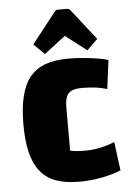

<svg xmlns="http://www.w3.org/2000/svg" viewBox="-53 -766 556 820"><g transform="rotate(-5 225.0 -356.0)"><path d="M254 14Q196 14 155 -0.5Q114 -15 88 -47Q62 -79 49.5 -129Q37 -179 37 -250Q37 -321 49.5 -371.5Q62 -422 88 -453.5Q114 -485 155 -499.5Q196 -514 254 -514Q283 -514 315.5 -511Q348 -508 377 -503.5Q406 -499 423 -493L407 -370Q381 -378 354.5 -381Q328 -384 298 -384Q258 -384 242 -367Q226 -350 226 -308V-122Q246 -116 289 -116Q323 -116 354 -122.5Q385 -129 417 -142L433 -19Q393 -3 347.5 5.5Q302 14 254 14ZM155 -542 109 -587 211 -717Q217 -726 226 -726H266Q275 -726 281 -717L383 -587L337 -542L246 -612Z"/></g></svg>

Font: Changa
Style: Bold
Weight: 700
Designer: Eduardo Rodriguez Tunni
Foundry: Eduardo Rodriguez Tunni
Version: Version 3.002; ttfautohint (v1.8.2)